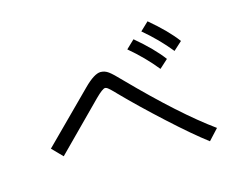

<svg xmlns="http://www.w3.org/2000/svg" viewBox="-89 -913 1178 916"><g transform="rotate(-15 500.0 -455.0)"><path d="M100.6 -301.8 339.8 -541Q392.6 -593.8 423.8 -593.8Q444.3 -593.8 462.4 -580.6Q480.5 -567.4 517.6 -528.3Q737.3 -303.7 891.6 -192.4L842.8 -139.6Q771.5 -193.4 663.1 -292.5Q554.7 -391.6 476.6 -471.7Q472.7 -475.6 464.4 -484.4Q456.1 -493.2 452.1 -496.6Q448.2 -500 442.4 -505.4Q436.5 -510.7 432.1 -512.7Q427.7 -514.6 424.8 -514.6Q412.1 -514.6 375 -477.5L150.4 -251ZM662.1 -730.5 703.1 -769.5Q788.1 -698.2 833 -637.7L791 -599.6Q734.4 -669.9 662.1 -730.5ZM575.2 -665 616.2 -704.1Q701.2 -632.8 746.1 -572.3L704.1 -534.2Q647.5 -604.5 575.2 -665Z"/></g></svg>

Font: Gothic A1
Style: Regular
Weight: 400
Designer: HanYang I&C Co.,Ltd.
Foundry: HanYang I&C Co.,Ltd.
Version: Version 2.50